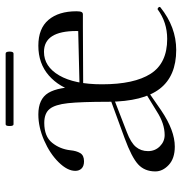

<svg xmlns="http://www.w3.org/2000/svg" viewBox="-2 -631 645 681"><g transform="rotate(-90 320.5 -290.5)"><path d="M300 -228Q300 -326 295 -372Q290 -418 274.5 -437Q259 -456 225 -456Q177 -456 154.5 -428Q132 -400 128 -363Q126 -342 118 -328.5Q110 -315 89 -315Q72 -315 63.5 -323.5Q55 -332 55 -346Q55 -374 85.5 -405Q116 -436 163 -456.5Q210 -477 255 -477Q310 -477 331.5 -441.5Q353 -406 353 -327L362 -251Q362 -137 399.5 -78.5Q437 -20 523 -20Q582 -20 628 -54H629Q632 -54 635 -50.5Q638 -47 635 -44Q565 12 484 12Q391 12 346 -46.5Q301 -105 300 -228ZM360 -331 567 -336V-319L361 -318ZM499 -477Q560 -477 590.5 -441Q621 -405 621 -342Q621 -329 618.5 -324Q616 -319 610 -319H550L551 -342Q551 -457 477 -457Q425 -457 393.5 -403Q362 -349 362 -251L335 -342Q351 -403 393.5 -440Q436 -477 499 -477ZM53 -62Q53 -100 78 -123Q103 -146 171 -171L313 -223L316 -211L192 -163Q155 -149 140 -131Q125 -113 125 -88Q125 -63 142 -46Q159 -29 182 -29Q223 -29 266 -57L346 -106L347 -95L269 -41Q198 7 141 7Q99 7 76 -14.5Q53 -36 53 -62ZM214 -579Q214 -593 220 -593H471Q478 -593 478 -579Q478 -565 471 -565H220Q214 -565 214 -579Z"/></g></svg>

Font: Cormorant Unicase
Style: Regular
Weight: 400
Designer: Christian Thalmann (Catharsis Fonts)
Foundry: Catharsis Fonts
Version: Version 4.000